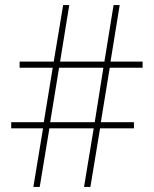

<svg xmlns="http://www.w3.org/2000/svg" viewBox="-20 -734 605 754"><path d="M411 -468H540V-492H414L450 -714H426L390 -492H216L252 -714H228L191 -492H57V-468H187L152 -254H24V-230H149L111 0H136L174 -230H348L310 0H335L373 -230H506V-254H376ZM177 -254 212 -468H386L352 -254Z"/></svg>

Font: Noto Sans Hebrew SemiCondensed Thin
Style: Regular
Weight: 100
Width: 4
Designer: Monotype Design Team
Foundry: Monotype Imaging Inc.
Version: Version 2.004